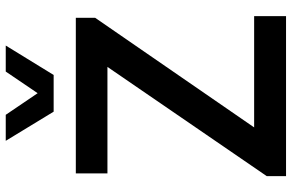

<svg xmlns="http://www.w3.org/2000/svg" viewBox="-198 -842 1040 685"><g transform="rotate(-90 322.5 -500.0)"><path d="M266.1 -829.1 162.1 -1000H254.9L332 -886.2L409.2 -1000H502L397 -829.1ZM606.9 -113.8V0H36.1V-68.8L425.8 -637.2H45.9V-750H601.1V-681.2L210 -113.8Z"/></g></svg>

Font: Oakes Grotesk
Style: SemiBold
Weight: 600
Designer: Samuel Oakes
Foundry: Samuel Oakes
Version: Version 1.0 | wf-rip DC20170320